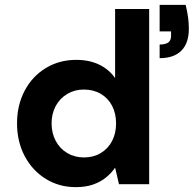

<svg xmlns="http://www.w3.org/2000/svg" viewBox="-20 -757 806 789"><path d="M291 12Q223 12 168 -22Q113 -56 81.5 -115.5Q50 -175 50 -250Q50 -325 81.5 -384.5Q113 -444 168.5 -477.5Q224 -511 293 -511Q347 -511 387.5 -491.5Q428 -472 453 -436V-720H593V0H469L453 -68Q438 -46 416 -28Q394 -10 363.5 1Q333 12 291 12ZM325 -110Q364 -110 394 -128Q424 -146 440.5 -177.5Q457 -209 457 -250Q457 -291 440.5 -322.5Q424 -354 394 -371.5Q364 -389 324 -389Q287 -389 256.5 -371Q226 -353 209 -321.5Q192 -290 192 -250Q192 -210 209 -178Q226 -146 256.5 -128Q287 -110 325 -110ZM636 -518V-574Q660 -574 671.5 -582.5Q683 -591 683 -610V-628H636V-737H743Q750 -708 753 -685Q756 -662 756 -638Q756 -580 725.5 -549Q695 -518 636 -518Z"/></svg>

Font: DM Sans 20pt ExtraBold
Style: Regular
Weight: 800
Version: Version 4.004;gftools[0.9.30]